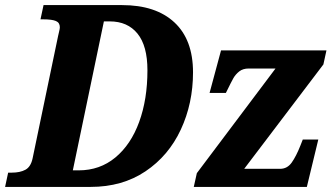

<svg xmlns="http://www.w3.org/2000/svg" viewBox="-43 -734 1307 754"><path d="M-11 -56H3Q36 -56 57 -67.5Q78 -79 85 -112L185 -592Q186 -598 189 -609.5Q192 -621 192 -627Q192 -645 176.5 -651.5Q161 -658 128 -658H116L128 -714H436Q569 -714 642 -646Q715 -578 715 -450Q715 -328 667 -225Q619 -122 528 -61Q437 0 313 0H-23ZM266 -65Q349 -65 410 -115.5Q471 -166 503.5 -255Q536 -344 536 -458Q536 -554 497 -602Q458 -650 388 -650H365L243 -65ZM730 -54 1039 -465H934Q911 -465 896.5 -453.5Q882 -442 873.5 -427Q865 -412 846 -373L844 -369H780L825 -536H1239L1227 -481L916 -71H1057Q1085 -71 1102.5 -95.5Q1120 -120 1137 -163L1146 -186H1207L1162 0H718Z"/></svg>

Font: Noto Serif NarrowExtraBold
Style: Italic
Weight: 800
Width: 4
Italic angle: -12°
Designer: Monotype Design Team
Foundry: Monotype Imaging Inc.
Version: Version 1.001